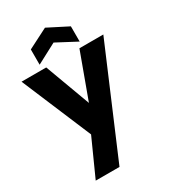

<svg xmlns="http://www.w3.org/2000/svg" viewBox="-250 -908 1132 1287"><g transform="rotate(-30 315.5 -264.0)"><path d="M226 -19 98 265H282L632 -558H447L319 -209L190 -558H-1ZM161 -596 316 -678 471 -596V-714L316 -793L161 -714Z"/></g></svg>

Font: Poppins
Style: Bold
Weight: 700
Designer: Ninad Kale (Devanagari), Jonny Pinhorn (Latin)
Foundry: Indian Type Foundry
Version: 4.004